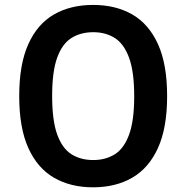

<svg xmlns="http://www.w3.org/2000/svg" viewBox="-20 -770 776 799"><path d="M367.5 9.5Q274 9.5 205 -30.2Q136 -70 98 -153.8Q60 -237.5 60 -370Q60 -502.5 97.8 -586.2Q135.5 -670 204.5 -709.8Q273.5 -749.5 367.5 -749.5Q461.5 -749.5 530.5 -709.8Q599.5 -670 637.5 -586.2Q675.5 -502.5 675.5 -370Q675.5 -237.5 637.2 -153.8Q599 -70 529.8 -30.2Q460.5 9.5 367.5 9.5ZM368 -104Q419.5 -104 457.8 -128Q496 -152 517.2 -209.8Q538.5 -267.5 538.5 -369Q538.5 -471.5 517.2 -529.5Q496 -587.5 457.8 -611.8Q419.5 -636 368 -636Q316 -636 277.5 -612Q239 -588 218 -530.2Q197 -472.5 197 -371Q197 -268.5 218 -210.5Q239 -152.5 277.2 -128.2Q315.5 -104 368 -104Z"/></svg>

Font: Encode Sans Expanded SemiBold
Style: Regular
Weight: 600
Width: 7
Designer: Multiple Designers
Foundry: Impallari Type
Version: Version 3.000; ttfautohint (v1.8.3) -l 8 -r 50 -G 200 -x 14 